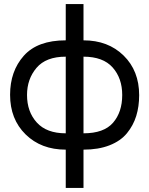

<svg xmlns="http://www.w3.org/2000/svg" viewBox="-20 -732 740 952"><path d="M30 -262Q30 -379 98 -455.5Q166 -532 306 -532V-712H394V-532Q516 -532 593 -456.5Q670 -381 670 -260Q670 -204 655.5 -157Q641 -110 609.5 -71.5Q578 -33 523 -11.5Q468 10 394 10V200H306V10Q184 10 107 -65.5Q30 -141 30 -262ZM114 -261Q114 -178 162.5 -124.5Q211 -71 306 -71V-451Q208 -451 161 -395.5Q114 -340 114 -261ZM586 -261Q586 -344 538.5 -397.5Q491 -451 394 -451V-71Q495 -71 540.5 -123.5Q586 -176 586 -261Z"/></svg>

Font: ColatingCofangSans
Style: Regular
Weight: 400
Foundry: GNU
Version: Version 412.227;June 27, 2022;FontCreator 11.0.0.2412 32-bit